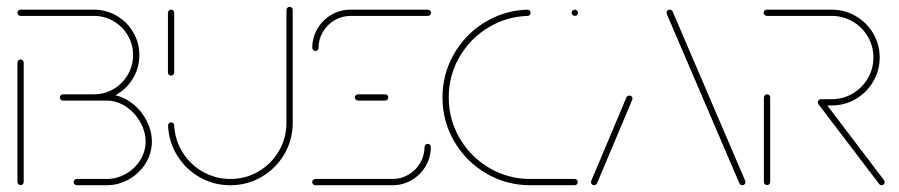

<svg xmlns="http://www.w3.org/2000/svg" viewBox="-20 -547 2655 567"><path d="M40.7 -0.4Q37 -0.4 34.3 -3.1Q31.5 -5.9 31.5 -9.6V-362.2Q31.5 -365.9 34.3 -368.7Q37 -371.5 40.7 -371.5Q44.4 -371.5 47.2 -368.7Q50 -365.9 50 -362.2V-9.6Q50 -5.9 47.4 -3.1Q44.8 -0.4 40.7 -0.4ZM227.8 -268.5H294.4Q330.7 -268.5 361.5 -248.1Q392.2 -227.8 410.4 -195.4Q428.5 -163 428.5 -128.9Q428.5 -94.8 410.4 -65.2Q392.2 -35.6 361.5 -17.8Q330.7 0 294.4 0H206.7Q203 0 200.2 -2.8Q197.4 -5.6 197.4 -9.3Q197.4 -13.3 200.2 -15.9Q203 -18.5 206.7 -18.5H294.4Q325.6 -18.5 352.2 -33.9Q378.9 -49.3 394.4 -74.6Q410 -100 410 -128.9Q410 -158.1 394.3 -186.3Q378.5 -214.4 351.9 -232.2Q325.2 -250 294.4 -250H227.8ZM156.7 -259.3Q156.7 -263.3 159.4 -265.9Q162.2 -268.5 165.9 -268.5H257.4Q288.9 -268.5 315.4 -284.1Q341.9 -299.6 357.4 -326.3Q373 -353 373 -384.4Q373 -415.9 357.4 -442.4Q341.9 -468.9 315.4 -484.4Q288.9 -500 257.4 -500H40.7Q37 -500 34.3 -502.8Q31.5 -505.6 31.5 -509.3Q31.5 -513.3 34.3 -515.9Q37 -518.5 40.7 -518.5H257.4Q293.7 -518.5 324.4 -500.6Q355.2 -482.6 373.3 -451.9Q391.5 -421.1 391.5 -384.4Q391.5 -347.8 373.5 -316.9Q355.6 -285.9 324.6 -268Q293.7 -250 257.4 -250H165.9Q162.2 -250 159.4 -252.8Q156.7 -255.6 156.7 -259.3Z M485.2 -323.7Q481.5 -323.7 478.7 -326.5Q475.9 -329.3 475.9 -333V-509.3Q475.9 -513 478.7 -515.7Q481.5 -518.5 485.2 -518.5Q488.9 -518.5 491.7 -515.7Q494.4 -513 494.4 -509.3V-333Q494.4 -329.3 491.9 -326.5Q489.3 -323.7 485.2 -323.7ZM835.2 -526.7Q839.3 -526.7 841.9 -524.1Q844.4 -521.5 844.4 -517.4V-184.4Q844.4 -134.1 819.8 -91.9Q795.2 -49.6 752.8 -24.8Q710.4 0 660.4 0Q611.5 0 570.2 -23.3Q528.9 -46.7 503.7 -87Q478.5 -127.4 476.3 -175.6Q475.9 -179.3 478.7 -182.4Q481.5 -185.6 485.6 -185.6Q489.3 -185.6 491.9 -183Q494.4 -180.4 494.4 -176.7Q496.7 -133.3 519.3 -97Q541.9 -60.7 579.3 -39.6Q616.7 -18.5 660.4 -18.5Q705.6 -18.5 743.5 -40.7Q781.5 -63 803.7 -101.1Q825.9 -139.3 825.9 -184.4V-517.4Q825.9 -521.5 828.7 -524.1Q831.5 -526.7 835.2 -526.7Z M1243 -122.2Q1247 -122.2 1249.6 -119.6Q1252.2 -117 1252.2 -113Q1252.2 -82.2 1237 -56.3Q1221.9 -30.4 1195.9 -15.2Q1170 0 1139.3 0H911.1Q907.4 0 904.6 -2.8Q901.9 -5.6 901.9 -9.3Q901.9 -13.3 904.6 -15.9Q907.4 -18.5 911.1 -18.5H1139.3Q1164.8 -18.5 1186.5 -31.3Q1208.1 -44.1 1220.9 -65.7Q1233.7 -87.4 1233.7 -113Q1233.7 -117 1236.5 -119.6Q1239.3 -122.2 1243 -122.2ZM1126.7 -259.3Q1126.7 -255.6 1124.1 -252.8Q1121.5 -250 1117.4 -250H1037Q1033.3 -250 1030.6 -252.8Q1027.8 -255.6 1027.8 -259.3Q1027.8 -263.3 1030.6 -265.9Q1033.3 -268.5 1037 -268.5H1117.4Q1121.5 -268.5 1124.1 -265.9Q1126.7 -263.3 1126.7 -259.3ZM911.5 -396.3Q907.8 -396.3 905 -399.1Q902.2 -401.9 902.2 -405.6Q902.2 -436.3 917.4 -462.2Q932.6 -488.1 958.5 -503.3Q984.4 -518.5 1015.2 -518.5H1243.7Q1247.4 -518.5 1250.2 -515.7Q1253 -513 1253 -509.3Q1253 -505.6 1250.2 -502.8Q1247.4 -500 1243.7 -500H1015.2Q989.6 -500 968 -487.2Q946.3 -474.4 933.5 -452.8Q920.7 -431.1 920.7 -405.6Q920.7 -401.9 918.1 -399.1Q915.6 -396.3 911.5 -396.3Z M1286.7 -259.3Q1286.7 -328.1 1320.2 -386.9Q1353.7 -445.6 1411.3 -480.9Q1468.9 -516.3 1537.4 -518.5Q1541.1 -518.5 1544.1 -515.7Q1547 -513 1547 -509.3Q1547 -505.6 1544.4 -502.8Q1541.9 -500 1537.8 -500Q1474.1 -497.8 1420.7 -465Q1367.4 -432.2 1336.3 -377.8Q1305.2 -323.3 1305.2 -259.3Q1305.2 -193.7 1337.6 -138.5Q1370 -83.3 1425.2 -50.9Q1480.4 -18.5 1545.9 -18.5H1677Q1681.1 -18.5 1683.7 -15.9Q1686.3 -13.3 1686.3 -9.3Q1686.3 -5.6 1683.7 -2.8Q1681.1 0 1677 0H1545.9Q1475.6 0 1415.9 -34.8Q1356.3 -69.6 1321.5 -129.3Q1286.7 -188.9 1286.7 -259.3ZM1668.1 -509.3Q1668.1 -513.3 1670.9 -515.9Q1673.7 -518.5 1677.4 -518.5Q1681.5 -518.5 1684.1 -515.9Q1686.7 -513.3 1686.7 -509.3Q1686.7 -505.6 1684.1 -502.8Q1681.5 -500 1677.4 -500Q1673.7 -500 1670.9 -502.8Q1668.1 -505.6 1668.1 -509.3Z M1734.4 0Q1730.7 0 1728 -2.8Q1725.2 -5.6 1725.2 -9.3Q1725.2 -11.5 1725.9 -12.6L1830 -259.6Q1831.1 -261.9 1833.5 -263.3Q1835.9 -264.8 1838.5 -264.8Q1842.6 -264.8 1845.2 -262.2Q1847.8 -259.6 1847.8 -255.6Q1847.8 -253.3 1847 -252.2L1743 -5.2Q1741.9 -3 1739.4 -1.5Q1737 0 1734.4 0ZM2181.5 -9.3Q2181.5 -5.6 2178.9 -2.8Q2176.3 0 2172.2 0Q2169.6 0 2167.2 -1.5Q2164.8 -3 2163.7 -5.2L1951.1 -501.1Q1948.5 -507.8 1948.5 -509.3Q1948.5 -513.3 1951.3 -515.9Q1954.1 -518.5 1957.8 -518.5Q1960.4 -518.5 1962.8 -517Q1965.2 -515.6 1966.3 -513.3L2178.9 -17.4Q2181.5 -11.1 2181.5 -9.3Z M2245.2 -0.4Q2241.5 -0.4 2238.7 -3.1Q2235.9 -5.9 2235.9 -9.6V-259.3Q2235.9 -263.3 2238.7 -265.9Q2241.5 -268.5 2245.2 -268.5Q2249.3 -268.5 2251.9 -265.9Q2254.4 -263.3 2254.4 -259.3V-9.6Q2254.4 -5.9 2251.9 -3.1Q2249.3 -0.4 2245.2 -0.4ZM2592.6 -9.3Q2592.6 -5.6 2590 -2.8Q2587.4 0 2583.3 0Q2578.9 0 2576.3 -3.7L2397 -239.3Q2395.2 -241.9 2395.2 -244.8Q2395.2 -248.9 2398 -251.5Q2400.7 -254.1 2404.4 -254.1Q2408.9 -254.1 2411.9 -250.4L2590.7 -14.8Q2592.6 -12.2 2592.6 -9.3ZM2395.2 -244.8Q2395.2 -248.9 2398 -251.5Q2400.7 -254.1 2404.4 -254.1H2436.3Q2469.6 -254.1 2498 -270.7Q2526.3 -287.4 2542.8 -315.7Q2559.3 -344.1 2559.3 -377.4Q2559.3 -410.7 2542.8 -438.9Q2526.3 -467 2498 -483.5Q2469.6 -500 2436.3 -500H2244.4Q2240.7 -500 2238 -502.8Q2235.2 -505.6 2235.2 -509.3Q2235.2 -513.3 2238 -515.9Q2240.7 -518.5 2244.4 -518.5H2436.3Q2474.4 -518.5 2507 -499.6Q2539.6 -480.7 2558.7 -448.3Q2577.8 -415.9 2577.8 -377.4Q2577.8 -338.9 2558.7 -306.3Q2539.6 -273.7 2507.2 -254.6Q2474.8 -235.6 2436.3 -235.6H2404.4Q2400.7 -235.6 2398 -238.3Q2395.2 -241.1 2395.2 -244.8Z"/></svg>

Font: 26F Galaxy Hebrew Hairline
Style: Regular
Weight: 50
Designer: C₂₉H₂₅N₃O₅
Version: Version 1.000